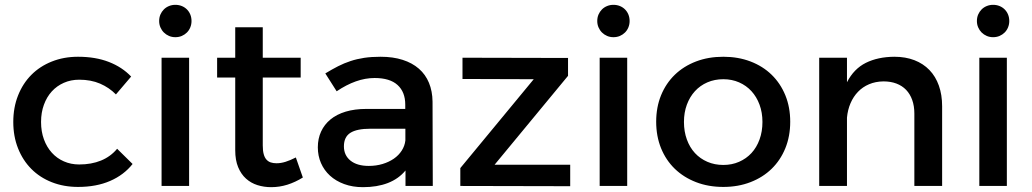

<svg xmlns="http://www.w3.org/2000/svg" viewBox="-20 -770 4274 795"><path d="M460 -379Q432 -407.5 394.2 -423.8Q356.5 -440 308 -440Q273.5 -440 244.5 -427.2Q215.5 -414.5 194.5 -391.5Q173.5 -368.5 161.8 -336.2Q150 -304 150 -265Q150 -225.5 161.8 -193.2Q173.5 -161 194.5 -137.8Q215.5 -114.5 244.5 -101.8Q273.5 -89 308 -89Q358.5 -89 398.2 -105.2Q438 -121.5 465 -154L529 -91Q493 -45.5 436 -20.8Q379 4 303 4Q244 4 194.5 -15.5Q145 -35 109.8 -70.5Q74.5 -106 54.8 -155.5Q35 -205 35 -265Q35 -325 54.8 -374.8Q74.5 -424.5 109.8 -460Q145 -495.5 194.5 -515.2Q244 -535 303 -535Q375.5 -535 430.8 -513.5Q486 -492 523 -453Z M649 -531H763V0H649ZM706 -750Q720.5 -750 732.8 -745Q745 -740 754 -731Q763 -722 768 -709.8Q773 -697.5 773 -683Q773 -669 768 -656.8Q763 -644.5 754 -635.5Q745 -626.5 732.8 -621.2Q720.5 -616 706 -616Q692 -616 679.8 -621.2Q667.5 -626.5 658.5 -635.5Q649.5 -644.5 644.2 -656.8Q639 -669 639 -683Q639 -697.5 644.2 -709.8Q649.5 -722 658.5 -731Q667.5 -740 679.8 -745Q692 -750 706 -750Z M1068 -531H1225V-449H1068V-168Q1068 -146.5 1071.8 -132.2Q1075.5 -118 1083 -109.5Q1090.5 -101 1101 -97.5Q1111.5 -94 1125 -94Q1143 -94 1162.2 -100Q1181.5 -106 1205 -118L1234 -35Q1202.5 -15.5 1169.8 -5.2Q1137 5 1103 5Q1073 5 1046 -3.5Q1019 -12 998.5 -30.5Q978 -49 966 -78Q954 -107 954 -148V-449H879V-531H954V-657H1068Z M1659 -64Q1630.5 -29.5 1586 -12.2Q1541.5 5 1483 5Q1440 5 1405.2 -7.8Q1370.5 -20.5 1346.2 -42.8Q1322 -65 1309 -95Q1296 -125 1296 -160Q1296 -196 1309.5 -225.2Q1323 -254.5 1348.5 -275.5Q1374 -296.5 1411.5 -307.8Q1449 -319 1497 -319H1658V-337Q1658 -389 1626.2 -418Q1594.5 -447 1531 -447Q1492.5 -447 1453.2 -433Q1414 -419 1374 -392L1327 -466Q1355 -483 1380 -495.8Q1405 -508.5 1431.5 -517.2Q1458 -526 1488 -530.5Q1518 -535 1556 -535Q1607.5 -535 1647.2 -522.2Q1687 -509.5 1714.5 -485.5Q1742 -461.5 1756.2 -427Q1770.5 -392.5 1771 -349L1772 0H1659ZM1507 -83Q1537.5 -83 1564 -91Q1590.5 -99 1610.8 -113Q1631 -127 1643.5 -146.5Q1656 -166 1658.5 -188.5V-237H1514Q1457.5 -237 1430.8 -220Q1404 -203 1404 -164Q1404 -127 1431.2 -105Q1458.5 -83 1507 -83Z M1895 -531 2332 -530V-456L2028 -88H2341V1L1886 0V-74L2190 -442L1895 -443Z M2463 -531H2577V0H2463ZM2520 -750Q2534.5 -750 2546.8 -745Q2559 -740 2568 -731Q2577 -722 2582 -709.8Q2587 -697.5 2587 -683Q2587 -669 2582 -656.8Q2577 -644.5 2568 -635.5Q2559 -626.5 2546.8 -621.2Q2534.5 -616 2520 -616Q2506 -616 2493.8 -621.2Q2481.5 -626.5 2472.5 -635.5Q2463.5 -644.5 2458.2 -656.8Q2453 -669 2453 -683Q2453 -697.5 2458.2 -709.8Q2463.5 -722 2472.5 -731Q2481.5 -740 2493.8 -745Q2506 -750 2520 -750Z M2975 -535Q3036.5 -535 3087.5 -515.5Q3138.5 -496 3175 -460.5Q3211.5 -425 3231.8 -375.5Q3252 -326 3252 -266Q3252 -206 3231.8 -156.2Q3211.5 -106.5 3175 -71Q3138.5 -35.5 3087.5 -15.8Q3036.5 4 2975 4Q2913 4 2862 -15.8Q2811 -35.5 2774.2 -71Q2737.5 -106.5 2717.2 -156.2Q2697 -206 2697 -266Q2697 -326 2717.2 -375.5Q2737.5 -425 2774.2 -460.5Q2811 -496 2862 -515.5Q2913 -535 2975 -535ZM2975 -442Q2939 -442 2909 -429Q2879 -416 2857.5 -392.5Q2836 -369 2824 -336.5Q2812 -304 2812 -265Q2812 -225.5 2824 -192.5Q2836 -159.5 2857.5 -136.2Q2879 -113 2909 -100Q2939 -87 2975 -87Q3010.5 -87 3040.2 -100Q3070 -113 3091.5 -136.2Q3113 -159.5 3125 -192.5Q3137 -225.5 3137 -265Q3137 -304 3125 -336.5Q3113 -369 3091.5 -392.5Q3070 -416 3040.2 -429Q3010.5 -442 2975 -442Z M3766 -300Q3766 -331 3757.2 -355.8Q3748.5 -380.5 3732 -397.8Q3715.5 -415 3691.8 -424Q3668 -433 3638 -433Q3605 -432.5 3578.5 -421.2Q3552 -410 3532.8 -390Q3513.5 -370 3501.8 -342.8Q3490 -315.5 3487 -283V0H3372V-531H3487V-429.5Q3515.5 -485 3565.2 -509.8Q3615 -534.5 3683 -535Q3729.5 -535 3766.2 -520.8Q3803 -506.5 3828.5 -480Q3854 -453.5 3867.5 -415.5Q3881 -377.5 3881 -330V0H3766Z M4035 -531H4149V0H4035ZM4092 -750Q4106.5 -750 4118.8 -745Q4131 -740 4140 -731Q4149 -722 4154 -709.8Q4159 -697.5 4159 -683Q4159 -669 4154 -656.8Q4149 -644.5 4140 -635.5Q4131 -626.5 4118.8 -621.2Q4106.5 -616 4092 -616Q4078 -616 4065.8 -621.2Q4053.5 -626.5 4044.5 -635.5Q4035.5 -644.5 4030.2 -656.8Q4025 -669 4025 -683Q4025 -697.5 4030.2 -709.8Q4035.5 -722 4044.5 -731Q4053.5 -740 4065.8 -745Q4078 -750 4092 -750Z"/></svg>

Font: Argentum Sans
Style: Regular
Weight: 400
Designer: Julieta Ulanovsky, Owen Earl, Chris M. Simpson, Rasmus Andersson, Cristiano Sobral
Foundry: The Argentum Sans Project Authors
Version: Version 3.135; ttfautohint (v1.8.4.7-5d5b-dirty)